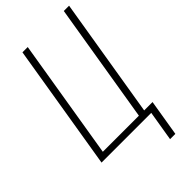

<svg xmlns="http://www.w3.org/2000/svg" viewBox="-277 -807 1054 1054"><g transform="rotate(-45 250.0 -280.0)"><path d="M370 175 399 0H13L134 -735H175L60 -37H340L455 -735H496L381 -37H446L411 175Z"/></g></svg>

Font: Iosevka Curly Extralight
Style: Italic
Weight: 200
Italic angle: -9°
Monospace: yes
Designer: Belleve Invis
Foundry: Belleve Invis
Version: Version 22.1.2; ttfautohint (v1.8.4)